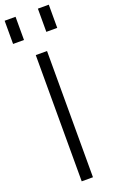

<svg xmlns="http://www.w3.org/2000/svg" viewBox="-191 -1002 620 1042"><g transform="rotate(-20 118.5 -481.0)"><path d="M151 0H86V-729H151ZM-9 -828V-962H54V-828ZM183 -828V-962H246V-828Z"/></g></svg>

Font: BDO Grotesk Light
Style: Regular
Weight: 300
Designer: Deni Anggara
Foundry: Lokal Container
Version: Version 2.000